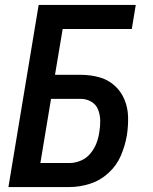

<svg xmlns="http://www.w3.org/2000/svg" viewBox="-20 -755 616 775"><path d="M14 0H261Q301 0 342.5 -13Q384 -26 417.5 -56.5Q451 -87 468 -127Q485 -167 492 -208Q498 -246 497 -283.5Q496 -321 482 -354Q468 -387 441.5 -410.5Q415 -434 379.5 -443.5Q344 -453 306 -453H202L233 -638H512L528 -735H136ZM143 -97 186 -356H306Q329 -356 348.5 -344.5Q368 -333 376 -312.5Q384 -292 384.5 -269Q385 -246 381 -223Q378 -200 369.5 -177.5Q361 -155 345 -135.5Q329 -116 306 -106.5Q283 -97 261 -97Z"/></svg>

Font: Iosevka Sparkle SmBdObl
Style: Regular
Weight: 600
Italic angle: -9°
Designer: Belleve Invis
Foundry: Belleve Invis
Version: Version 4.5.0; ttfautohint (v1.8.3)